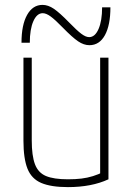

<svg xmlns="http://www.w3.org/2000/svg" viewBox="-20 -756 540 786"><path d="M258 10Q189 10 149 -7Q109 -24 92.5 -65.5Q76 -107 76 -180V-520H110V-181Q110 -119 123 -84Q136 -49 168 -35.5Q200 -22 258 -22Q289 -22 313.5 -25Q338 -28 360.5 -35Q383 -42 405 -53L390 -30V-520H424V-22Q355 10 258 10ZM346 -571Q323 -571 299.5 -587Q276 -603 237 -643Q206 -675 187.5 -688.5Q169 -702 155 -702Q131 -702 116.5 -669Q102 -636 102 -581H68Q68 -654 91 -695Q114 -736 154 -736Q177 -736 200.5 -720Q224 -704 263 -664Q294 -632 312.5 -618Q331 -604 345 -604Q369 -604 383.5 -637.5Q398 -671 398 -726H432Q432 -653 409.5 -612Q387 -571 346 -571Z"/></svg>

Font: M PLUS 1 Code ExtraLight
Style: Regular
Weight: 250
Designer: Coji Morishita
Foundry: UNDERFOREST DESIGN
Version: Version 1.002